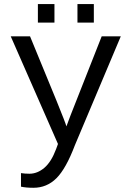

<svg xmlns="http://www.w3.org/2000/svg" viewBox="-20 -705 640 933"><path d="M142.6 207.5Q106.4 207.5 82 202.1V136.2Q100.6 139.2 123 139.2Q161.6 139.2 195.6 110.4Q229.5 81.5 252.9 18.6L261.7 -5.4L32.2 -528.3H126L254.9 -214.8Q299.3 -105.5 302.7 -90.8L322.8 -144.5L474.1 -528.3H566.9L344.2 0Q300.8 114.7 254.2 161.1Q207.5 207.5 142.6 207.5ZM356.4 -595.2V-685.1H436V-595.2ZM164.1 -595.2V-685.1H244.6V-595.2Z"/></svg>

Font: Cousine
Style: Regular
Weight: 400
Monospace: yes
Designer: Steve Matteson
Foundry: Ascender Corporation
Version: Version 1.20